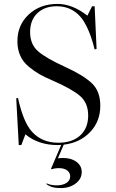

<svg xmlns="http://www.w3.org/2000/svg" viewBox="-20 -726 591 982"><path d="M217 215 219 212Q241 222 269 222Q301 222 320 209.5Q339 197 339 176Q339 157 323.5 145.5Q308 134 282 134Q259 134 244 140L241 137L293 15Q287 16 276 16Q176 16 110 -39L89 16H76L63 -223L72 -225Q99 -102 143 -53Q194 4 278 4Q350 4 390.5 -33.5Q431 -71 431 -135Q431 -200 388.5 -236Q346 -272 247 -315Q207 -332 181 -347Q155 -362 126.5 -385.5Q98 -409 83.5 -441.5Q69 -474 69 -515Q69 -598 127 -652Q185 -706 274 -706Q350 -706 427 -646L451 -694H464L474 -476L464 -473Q448 -540 423 -591Q373 -694 270 -694Q208 -694 171 -658.5Q134 -623 134 -562Q134 -499 175 -463.5Q216 -428 315 -383Q405 -342 449 -301Q493 -260 493 -185Q493 -105 441 -50.5Q389 4 306 14L276 84Q285 82 303 82Q345 82 371.5 102Q398 122 398 154Q398 189 367 212.5Q336 236 290 236Q241 236 217 215Z"/></svg>

Font: Libre Caslon Display
Style: Regular
Weight: 400
Designer: Pablo Impallari, Rodrigo Fuenzalida
Foundry: Pablo Impallari, Rodrigo Fuenzalida
Version: Version 1.002